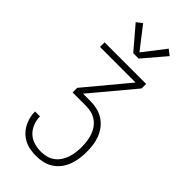

<svg xmlns="http://www.w3.org/2000/svg" viewBox="-297 -816 1095 1095"><g transform="rotate(45 250.0 -269.0)"><path d="M252 215Q228 215 204 211Q180 207 158.5 196.5Q137 186 119.5 169Q102 152 90.5 131Q79 110 73 86.5Q67 63 67 39H107Q107 67 117.5 94.5Q128 122 148 141.5Q168 161 196 169.5Q224 178 252 178Q274 178 296 172.5Q318 167 336 154Q354 141 366.5 122.5Q379 104 386 83Q393 62 396 39.5Q399 17 399 -5Q399 -28 396 -50Q393 -72 386 -93.5Q379 -115 366 -133.5Q353 -152 334.5 -165Q316 -178 294 -183.5Q272 -189 250 -189H142V-226L356 -483H69V-520H404V-483L189 -226H250Q278 -226 305 -219.5Q332 -213 355 -198Q378 -183 395 -161Q412 -139 422 -113Q432 -87 435.5 -59.5Q439 -32 439 -5Q439 23 435 50Q431 77 421.5 102.5Q412 128 395.5 150Q379 172 356 187Q333 202 306 208.5Q279 215 252 215ZM272 -592H228L113 -727L147 -753L250 -620L353 -753L387 -727Z"/></g></svg>

Font: Iosevka SS04 Extralight
Style: Regular
Weight: 200
Monospace: yes
Designer: Belleve Invis
Foundry: Belleve Invis
Version: Version 19.0.0; ttfautohint (v1.8.4)